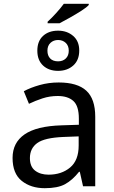

<svg xmlns="http://www.w3.org/2000/svg" viewBox="-20 -978 601 1008"><path d="M446 -958V-952Q436 -940 408 -922Q380 -904 348 -886Q316 -868 293 -856H230V-864Q251 -883 275 -909.5Q299 -936 315 -958ZM285 -817Q332 -817 364 -789.5Q396 -762 396 -713Q396 -662 364.5 -634Q333 -606 285 -606Q236 -606 206 -634Q176 -662 176 -712Q176 -762 206 -789.5Q236 -817 285 -817ZM285 -768Q261 -768 245 -753Q229 -738 229 -712Q229 -686 243.5 -671Q258 -656 285 -656Q310 -656 325.5 -671Q341 -686 341 -712Q341 -738 325 -753Q309 -768 285 -768ZM288 -545Q386 -545 433 -502Q480 -459 480 -365V0H416L399 -76H395Q360 -32 321.5 -11Q283 10 215 10Q142 10 94 -28.5Q46 -67 46 -149Q46 -229 109 -272.5Q172 -316 303 -320L394 -323V-355Q394 -422 365 -448Q336 -474 283 -474Q241 -474 203 -461.5Q165 -449 132 -433L105 -499Q140 -518 188 -531.5Q236 -545 288 -545ZM393 -262 314 -259Q214 -255 175.5 -227Q137 -199 137 -148Q137 -103 164.5 -82Q192 -61 235 -61Q303 -61 348 -98.5Q393 -136 393 -214Z"/></svg>

Font: Noto IKEA Arabic
Style: Regular
Weight: 400
Designer: Monotype Design Team
Foundry: Monotype Imaging Inc.
Version: Version 1.200